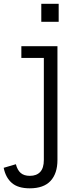

<svg xmlns="http://www.w3.org/2000/svg" viewBox="-80 -777 422 1016"><path d="M33 -532.5H224V69.5Q224 140.5 187.8 180Q151.5 219.5 77.5 219.5Q15.5 219.5 -17.2 191.2Q-50 163 -60.5 111L4 92Q12 123 29.5 138.2Q47 153.5 78 153.5Q113.5 153.5 132.8 132.8Q152 112 152 69.5V-470.5H33ZM138.5 -757H230.5V-661.5H138.5Z"/></svg>

Font: Hepta Slab
Style: Regular
Weight: 400
Designer: Michael LaGattuta
Foundry: Michael LaGattuta
Version: Version 1.100